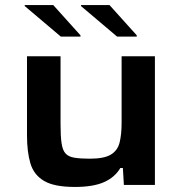

<svg xmlns="http://www.w3.org/2000/svg" viewBox="-20 -733 721 761"><path d="M277 8Q195 8 154.5 -16Q114 -40 100.5 -85.5Q87 -131 87 -197V-510H220V-240Q220 -193 224 -165.5Q228 -138 239.5 -125Q251 -112 274.5 -108Q298 -104 336 -104Q392 -104 419 -120Q446 -136 454 -168Q462 -200 462 -247V-510H594V0H471L467 -67H457Q435 -30 392 -11Q349 8 277 8ZM522 -588H444L301 -709V-713H414L522 -593ZM299 -588H221L78 -709V-713H191L299 -593Z"/></svg>

Font: Saira Expanded SemiBold
Style: Regular
Weight: 600
Width: 7
Designer: Hector Gatti with collaboration of the Omnibus-Type team
Foundry: Omnibus-Type
Version: Version 1.100; ttfautohint (v1.8.3)